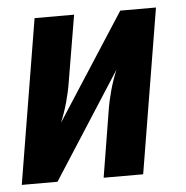

<svg xmlns="http://www.w3.org/2000/svg" viewBox="-43 -562 587 605"><g transform="rotate(-5 250.0 -260.0)"><path d="M2 0 88 -520H213L178 -312Q173 -280 164 -247.5Q155 -215 142 -184L359 -520H472L386 0H261L295 -208Q300 -240 309 -272.5Q318 -305 331 -336L115 0Z"/></g></svg>

Font: Iosevka SS18 Extrabold
Style: Italic
Weight: 800
Italic angle: -9°
Monospace: yes
Designer: Belleve Invis
Foundry: Belleve Invis
Version: Version 25.1.1; ttfautohint (v1.8.4)